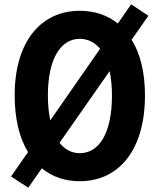

<svg xmlns="http://www.w3.org/2000/svg" viewBox="-20 -826 740 890"><path d="M668 -753 588 -806 526 -717C478 -756 418 -776 350 -776C172 -776 48 -636 48 -384C48 -275 70 -186 110 -121L31 -8L111 44L174 -46C222 -6 282 14 350 14C528 14 652 -127 652 -384C652 -491 630 -578 590 -642ZM202 -384C202 -552 260 -646 350 -646C387 -646 419 -630 444 -600L213 -268C206 -302 202 -340 202 -384ZM499 -384C499 -211 441 -116 350 -116C313 -116 281 -132 256 -164L488 -496C495 -464 499 -426 499 -384Z"/></svg>

Font: Kawkab Mono
Style: Bold
Weight: 700
Monospace: yes
Designer: Abdullah Arif
Foundry: Abdullah Arif
Version: Version 1.000;PS 000.500;hotconv 1.0.88;makeotf.lib2.5.64775